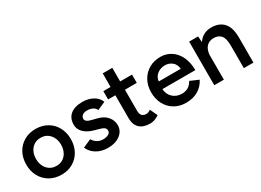

<svg xmlns="http://www.w3.org/2000/svg" viewBox="-24 -1276 2595 1907"><g transform="rotate(-30 1274.0 -322.0)"><path d="M35 -250Q35 -326 67.5 -385.5Q100 -445 158 -478.5Q216 -512 290 -512Q365 -512 423 -478.5Q481 -445 513.5 -385.5Q546 -326 546 -250Q546 -174 513.5 -114.5Q481 -55 423.5 -21.5Q366 12 292 12Q217 12 158.5 -21.5Q100 -55 67.5 -114.5Q35 -174 35 -250ZM292 -89Q354 -89 394 -134Q434 -179 434 -250Q434 -321 393.5 -366Q353 -411 290 -411Q227 -411 187 -366Q147 -321 147 -250Q147 -179 187.5 -134Q228 -89 292 -89Z M616 -110 711 -152Q727 -123 756.5 -104.5Q786 -86 822 -86Q862 -86 885.5 -99.5Q909 -113 909 -137Q909 -160 891.5 -173Q874 -186 838 -195L792 -208Q722 -226 681.5 -265.5Q641 -305 641 -356Q641 -431 689.5 -471.5Q738 -512 829 -512Q897 -512 949.5 -482Q1002 -452 1019 -403L926 -362Q917 -387 889.5 -401Q862 -415 826 -415Q792 -415 772.5 -400Q753 -385 753 -359Q753 -343 770 -330Q787 -317 820 -310L878 -295Q947 -278 983 -234Q1019 -190 1019 -138Q1019 -71 964.5 -29.5Q910 12 825 12Q750 12 695 -21Q640 -54 616 -110Z M1146 -141V-405H1063V-500H1146V-656H1256V-500H1392V-405H1256V-161Q1256 -126 1272.5 -108Q1289 -90 1321 -90Q1344 -90 1371 -109L1411 -24Q1358 12 1308 12Q1229 12 1187.5 -27.5Q1146 -67 1146 -141Z M1468 -250Q1468 -326 1500.5 -385.5Q1533 -445 1590.5 -478.5Q1648 -512 1722 -512Q1789 -512 1843 -477Q1897 -442 1928 -376.5Q1959 -311 1959 -224H1581Q1586 -161 1627 -124Q1668 -87 1728 -87Q1813 -87 1852 -162L1949 -120Q1917 -57 1859 -22.5Q1801 12 1718 12Q1646 12 1589 -21.5Q1532 -55 1500 -114.5Q1468 -174 1468 -250ZM1840 -308Q1836 -360 1801 -388.5Q1766 -417 1719 -417Q1671 -417 1632 -388Q1593 -359 1588 -308Z M2047 -500H2150L2155 -432Q2180 -471 2218.5 -491.5Q2257 -512 2306 -512Q2398 -512 2447.5 -456Q2497 -400 2496 -282V0H2386V-256Q2386 -342 2357 -375.5Q2328 -409 2274 -409Q2223 -409 2192.5 -377Q2162 -345 2157 -285V0H2047Z"/></g></svg>

Font: Oak Sans SemiBold
Style: Regular
Weight: 600
Designer: Erik Kennedy, Walven
Foundry: Erik Kennedy, Walven
Version: Version 1.000